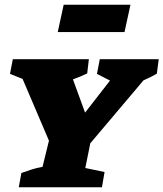

<svg xmlns="http://www.w3.org/2000/svg" viewBox="-20 -788 688 808"><path d="M59 0 70 -60Q95 -69 114 -75Q133 -81 159 -86L186 -196L75 -456L22 -477L34 -539H354L347 -479Q318 -465 287 -454L338 -314L443 -449L388 -477L400 -539H648L640 -478Q613 -462 584 -450L360 -185L339 -81L420 -64L409 0ZM223 -653 248 -768H529L504 -653Z"/></svg>

Font: Piazzolla SC ExtraBold
Style: Italic
Weight: 800
Italic angle: -11.3°
Designer: Juan Pablo del Peral
Foundry: Huerta Tipografica
Version: Version 1.330